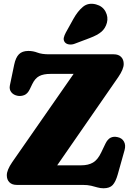

<svg xmlns="http://www.w3.org/2000/svg" viewBox="-20 -991 712 1029"><path d="M614 -578 286.5 -105H415Q453.5 -105 478.8 -120Q504 -135 522.5 -174L544.5 -220Q556.5 -245 572.8 -253Q589 -261 610.5 -256Q634 -251 644.5 -232Q655 -213 647.5 -186L611 -56Q600 -17 584 0.5Q568 18 535 18Q518 18 502.5 13.5Q487 9 468.5 4.5Q450 0 423 0H70Q44.5 0 30.5 -14Q16.5 -28 16.5 -52Q16.5 -79.5 45.5 -122L374.5 -595H251Q212.5 -595 190 -583Q167.5 -571 152.5 -539.5L140 -513.5Q128 -488.5 110.5 -481.5Q93 -474.5 75 -477.5Q52.5 -481.5 40.5 -496.8Q28.5 -512 33 -533.5L56 -644Q64 -682.5 81.5 -700.2Q99 -718 132 -718Q157.5 -718 180.8 -709Q204 -700 244 -700H589.5Q615 -700 629 -686Q643 -672 643 -648Q643 -620.5 614 -578ZM373 -889Q396.5 -931.5 425 -954.8Q453.5 -978 494.5 -967.5Q530 -958 545.5 -928.8Q561 -899.5 553 -869Q545 -839.5 523.8 -821Q502.5 -802.5 459.5 -786.5L380 -756.5Q366 -751 351 -752.8Q336 -754.5 327.5 -764.5Q319 -776 322 -789Q325 -802 332.5 -816Z"/></svg>

Font: Fraunces 9pt S100 Black
Style: Regular
Weight: 900
Version: Version 1.000; ttfautohint (v1.8.3)